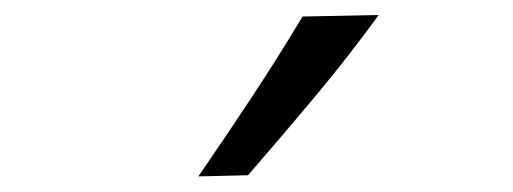

<svg xmlns="http://www.w3.org/2000/svg" viewBox="-20 -838 670 251"><path d="M239.3 -607.4Q275.4 -659.7 309.8 -711.9Q344.2 -764.2 375.5 -816.4L475.1 -818.4Q436 -764.6 392.6 -712.6Q349.1 -660.6 304.2 -608.9Z"/></svg>

Font: Pinar DS4-Regular
Style: Regular
Weight: 400
Designer: Amin Abedi
Version: Version 2.000